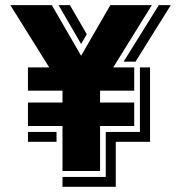

<svg xmlns="http://www.w3.org/2000/svg" viewBox="-20 -660 680 741"><path d="M639.2 -640.1 502.9 -421.9H457L592.8 -640.1ZM565.9 -640.1 417 -399.9H498V-310.1H366.2V-264.2H498V-173.8H366.2V0H221.2V-173.8H87.9V-264.2H221.2V-310.1H87.9V-399.9H169.9L20 -640.1H180.2L293 -444.8L405.8 -640.1ZM559.1 -112.8H426.8V61H221.2V22.9H388.2V-150.9H520V-399.9H559.1ZM293 -490.2 206.1 -640.1H250L314.9 -527.8ZM198.2 -112.8H87.9V-150.9H198.2Z"/></svg>

Font: Laconic
Style: Shadow
Weight: 900
Width: 6
Designer: Robby Woodard
Version: Version 1.000